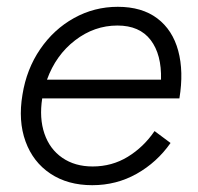

<svg xmlns="http://www.w3.org/2000/svg" viewBox="-20 -532 583 564"><path d="M46 -254Q58 -329 98 -387.5Q138 -446 197.5 -479Q257 -512 326 -512Q397 -512 442 -478Q487 -444 503.5 -383Q520 -322 507 -243H104Q95 -185 110.5 -139.5Q126 -94 163 -68.5Q200 -43 252 -43Q309 -43 355.5 -71.5Q402 -100 434 -147L481 -112Q441 -55 381.5 -21.5Q322 12 251 12Q179 12 128 -22Q77 -56 55 -116.5Q33 -177 46 -254ZM325 -457Q257 -457 200.5 -413.5Q144 -370 118 -298H453Q455 -372 422.5 -414.5Q390 -457 325 -457Z"/></svg>

Font: Oak Sans Light Italic
Style: Regular
Weight: 400
Italic angle: -9.5°
Foundry: Erik Kennedy, Walven
Version: Version 1.000;Glyphs 3.1.2 (3151)